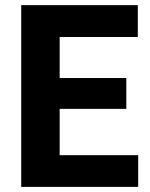

<svg xmlns="http://www.w3.org/2000/svg" viewBox="-20 -731 587 751"><path d="M213.4 -124H520.5V0H63V-710.9H519V-586.4H213.4V-425.8H474.1V-305.2H213.4Z"/></svg>

Font: Robert Sans Black
Style: Regular
Weight: 900
Designer: Christian Robertson (extended by Adam Twardoch)
Foundry: Google
Version: Version 12.135;April 2, 2019;FontCreator 11.5.0.2425 64-bit;